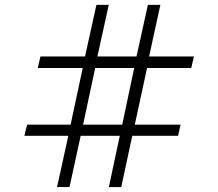

<svg xmlns="http://www.w3.org/2000/svg" viewBox="-20 -754 880 774"><path d="M255.4 -206.5H78.1L89.4 -251.5H264.6L313.5 -480H132.3L143.1 -526.4H322.8L368.7 -734.4H418.5L372.6 -526.4H530.3L576.2 -734.4H626.5L581.1 -526.4H761.7L751 -480H572.8L523.4 -251.5H708L697.8 -206.5H513.2L468.8 0H418.9L462.9 -206.5H305.2L260.3 0H210ZM363.8 -480 314.9 -251.5H472.7L521 -480Z"/></svg>

Font: Pinar-DS3-FD Regular
Style: Regular
Weight: 400
Designer: Amin Abedi
Version: Version 3.000